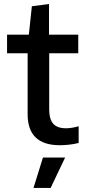

<svg xmlns="http://www.w3.org/2000/svg" viewBox="-20 -712 429 952"><path d="M193 69H303L231 220H146ZM276 8Q117 8 117 -146V-448H15V-540H123L138 -681L223 -692V-540H368V-448H224V-169Q224 -121 244 -98.5Q264 -76 307 -76Q321 -76 337 -78.5Q353 -81 370 -86V-3Q324 8 276 8Z"/></svg>

Font: Encode Sans Narrow
Style: Medium
Weight: 500
Designer: Pablo Impallari, Andres Torresi
Foundry: Pablo Impallari, Andres Torresi
Version: Version 1.000; ttfautohint (v1.00) -l 8 -r 50 -G 200 -x 14 -